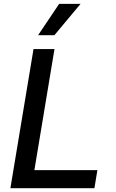

<svg xmlns="http://www.w3.org/2000/svg" viewBox="-20 -984 604 1004"><path d="M34.4 0H473.7L489.3 -94.5H159.8L264.9 -727.3H155.2ZM179.3 -800.1H264.6L401.3 -963.8H289.4Z"/></svg>

Font: Magic Ui Pro Medium
Style: Italic
Weight: 500
Italic angle: -9.39999°
Designer: Stefan Endress, Andreas Faust
Version: Version 1.000;FEAKit 1.0